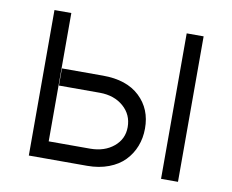

<svg xmlns="http://www.w3.org/2000/svg" viewBox="-65 -627 858 709"><g transform="rotate(10 364.0 -272.5)"><path d="M149.1 -338.1H303.3Q392 -338.1 441.1 -291.7Q490.1 -245.4 489.7 -172.2Q489.7 -136.7 477.6 -105.8Q465.6 -74.9 442.6 -51.1Q419.7 -27.3 383.7 -13.7Q347.7 0 303.3 0H84.5V-545.5H147.7V-64.3H303.3Q356.9 -64.6 391.3 -93.2Q425.8 -121.8 425.8 -166.5Q425.8 -213.4 391.3 -243.4Q356.9 -273.4 303.3 -273.8H149.1ZM580.3 0V-545.5H643.8V0Z"/></g></svg>

Font: Inter Light BETA
Style: Regular
Weight: 300
Designer: Rasmus Andersson
Foundry: rsms
Version: Version 3.011;git-f93a4a705